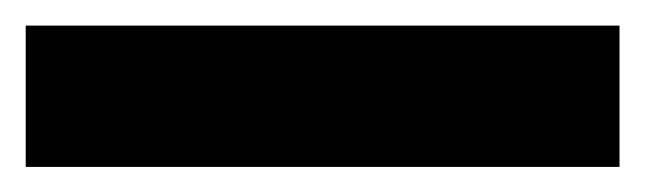

<svg xmlns="http://www.w3.org/2000/svg" viewBox="-24 -20 504 150"><path d="M460 110.4H-3.9V0H460Z"/></svg>

Font: Pretendard JP
Style: Bold
Weight: 700
Designer: Base glyphs from Inter by Rasmus Andersson; Hangeul glyphs from Noto Sans CJK(Source Han Sans) by Jang Soo-young and Kan
Foundry: Kil Hyung-jin
Version: Version 1.309